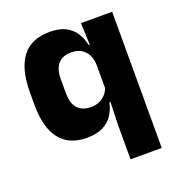

<svg xmlns="http://www.w3.org/2000/svg" viewBox="-124 -605 814 879"><g transform="rotate(-20 283.0 -165.5)"><path d="M209.5 11.5Q123.5 11.5 79.2 -45Q35 -101.5 35 -213V-273.5Q35 -387 79.5 -445Q124 -503 214 -503Q258.5 -503 288.5 -488.5Q318.5 -474 336.5 -447.5Q354.5 -421 362 -385H403.5L365 -286Q364 -316.5 353 -337.5Q342 -358.5 322 -369.8Q302 -381 274 -381Q232.5 -381 210.5 -356.2Q188.5 -331.5 188.5 -282.5V-213Q188.5 -164 210.8 -139.2Q233 -114.5 276 -114.5Q299.5 -114.5 317.8 -123Q336 -131.5 348.8 -146.5Q361.5 -161.5 367.5 -180.5L404.5 -106.5H361.5Q354.5 -73.5 337 -46.5Q319.5 -19.5 288.5 -4Q257.5 11.5 209.5 11.5ZM363 172V5L367 -127L365 -150V-348.5L367.5 -373L363 -491.5H515V172Z"/></g></svg>

Font: Anek Tamil
Style: Bold
Weight: 700
Designer: Aadarsh Rajan (Tamil), Yesha Goshar (Latin)
Foundry: Ek Type
Version: Version 1.003